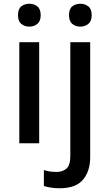

<svg xmlns="http://www.w3.org/2000/svg" viewBox="-20 -764 584 1024"><path d="M137 -744Q161 -744 179 -730Q197 -716 197 -683Q197 -651 179 -636.5Q161 -622 137 -622Q111 -622 93.5 -636.5Q76 -651 76 -683Q76 -716 93.5 -730Q111 -744 137 -744ZM189 -539V0H83V-539ZM348 -683Q348 -716 365.5 -730Q383 -744 409 -744Q433 -744 451 -730Q469 -716 469 -683Q469 -651 451 -636.5Q433 -622 409 -622Q383 -622 365.5 -636.5Q348 -651 348 -683ZM298 240Q272 240 250.5 236.5Q229 233 214 228V143Q230 148 246 150.5Q262 153 282 153Q313 153 334 135.5Q355 118 355 69V-539H461V74Q461 149 422.5 194.5Q384 240 298 240Z"/></svg>

Font: Noto Sans Ethiopic Medium
Style: Regular
Weight: 500
Designer: Monotype Design Team
Foundry: Monotype Imaging Inc.
Version: Version 2.102; ttfautohint (v1.8.4.7-5d5b)